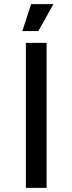

<svg xmlns="http://www.w3.org/2000/svg" viewBox="-20 -907 350 927"><path d="M105 0V-700H205V0ZM88 -757 130 -887H238L165 -757Z"/></svg>

Font: Montserrat Z Med
Style: Regular
Weight: 500
Designer: Julieta Ulanovsky
Foundry: Julieta Ulanovsky
Version: Version 8.000